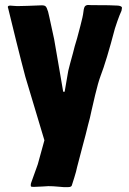

<svg xmlns="http://www.w3.org/2000/svg" viewBox="-20 -606 528 787"><path d="M217 159Q197 157 178 157Q174 157 153.5 158.5Q133 160 120 160Q109 160 108 159Q106 158 106 153Q106 147 108.5 141Q111 135 111 134L125 95Q127 91 129 84Q131 77 135 67L162 -31L84 -291Q68 -351 46.5 -437.5Q25 -524 14 -570Q12 -576 12 -577Q12 -583 22 -583Q28 -583 35.5 -582Q43 -581 51 -581L93 -582L146 -584Q162 -585 167 -580Q172 -575 176 -561Q176 -567 202 -445L226 -306L239 -230H245L256 -294Q258 -312 267.5 -346Q277 -380 279 -388Q285 -414 296 -449Q299 -461 309.5 -500Q320 -539 322 -558Q324 -577 329.5 -581.5Q335 -586 343 -585.5Q351 -585 354 -585Q441 -585 464 -583Q480 -581 480 -574Q480 -572 478 -562Q475 -556 469.5 -542Q464 -528 461 -519Q451 -489 451 -489Q416 -356 392 -294Q382 -267 370 -216.5Q358 -166 355 -152Q349 -122 341 -94Q332 -56 318 -5L296 79Q293 95 284.5 122Q276 149 275 152Q274 161 259 161Q244 162 217 159Z"/></svg>

Font: Barriecito
Style: Regular
Weight: 400
Designer: Pablo Cosgaya & Sergio Jiménez
Foundry: Pablo Cosgaya & Sergio Jiménez
Version: Version 1.001